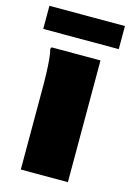

<svg xmlns="http://www.w3.org/2000/svg" viewBox="-112 -777 571 835"><g transform="rotate(15 174.0 -360.0)"><path d="M68 0V-384Q68 -404 67 -434Q66 -464 63.5 -493Q61 -522 56 -540L60 -548H280V0ZM4 -720H344V-616H4Z"/></g></svg>

Font: Kufam Black
Style: Regular
Weight: 900
Designer: Wael Morcos, Artur Schmal
Foundry: Original Type
Version: Version 1.301; ttfautohint (v1.8.3)